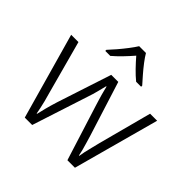

<svg xmlns="http://www.w3.org/2000/svg" viewBox="-191 -941 1118 1118"><g transform="rotate(45 368.0 -382.5)"><path d="M406 -346Q401 -363 396 -379Q391 -395 387 -409.5Q383 -424 379.5 -438Q376 -452 373 -464H370Q367 -452 363.5 -438Q360 -424 356 -408.5Q352 -393 347.5 -377.5Q343 -362 337 -345L225 0H164L14 -532H74L163 -204Q172 -174 178 -149.5Q184 -125 188.5 -104.5Q193 -84 196 -66H199Q202 -78 205.5 -92.5Q209 -107 213 -123.5Q217 -140 222.5 -158Q228 -176 234 -196L344 -532H402L508 -196Q515 -172 522 -149Q529 -126 534.5 -105Q540 -84 543 -67H546Q548 -83 552.5 -103.5Q557 -124 563.5 -149.5Q570 -175 577 -204L664 -532H722L577 0H515ZM397 -765Q409 -744 430 -716.5Q451 -689 474.5 -662Q498 -635 516 -615V-606H475Q448 -628 420 -657Q392 -686 368 -714Q344 -686 316.5 -657.5Q289 -629 262 -606H221V-615Q240 -635 263 -662Q286 -689 307 -716.5Q328 -744 341 -765Z"/></g></svg>

Font: Noto Sans Devanagari Light
Style: Regular
Weight: 300
Version: Version 2.003